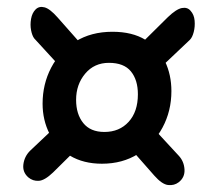

<svg xmlns="http://www.w3.org/2000/svg" viewBox="-20 -615 620 550"><path d="M272 -146Q219 -146 180.5 -169Q142 -192 122 -231.5Q102 -271 102 -318Q102 -374 126.5 -421Q151 -468 196 -496Q241 -524 302 -524Q359 -524 396.5 -501Q434 -478 452.5 -439.5Q471 -401 471 -354Q471 -297 445.5 -249.5Q420 -202 375.5 -174Q331 -146 272 -146ZM61 -107Q44 -122 47 -144.5Q50 -167 66 -183L157 -269L222 -210L132 -121Q108 -98 91 -97Q74 -96 61 -107ZM492 -93Q479 -83 461.5 -85Q444 -87 422 -112L349 -195L407 -261L492 -169Q507 -153 508.5 -130Q510 -107 492 -93ZM279 -237Q322 -237 348.5 -266Q375 -295 375 -345Q375 -386 355 -410.5Q335 -435 292 -435Q250 -435 224 -404Q198 -373 198 -329Q198 -288 218.5 -262.5Q239 -237 279 -237ZM167 -408 78 -505Q72 -513 69 -528.5Q66 -544 69 -561Q72 -578 82 -588Q92 -598 107.5 -594Q123 -590 145 -565L229 -470ZM429 -411 371 -477 461 -566Q485 -589 501 -592Q517 -595 526 -584Q536 -573 537.5 -556Q539 -539 535 -523.5Q531 -508 524 -501Z"/></svg>

Font: Alkatra
Style: Regular
Weight: 400
Designer: Suman Bhandary
Version: Version 1.100;gftools[0.9.22]